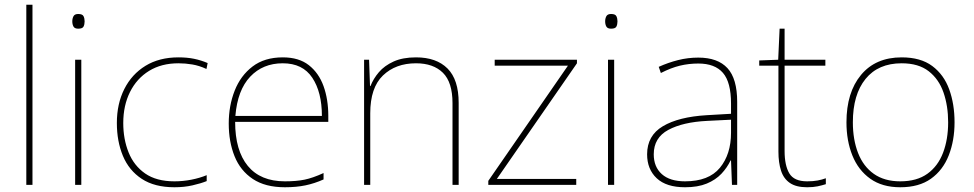

<svg xmlns="http://www.w3.org/2000/svg" viewBox="-20 -780 4107 810"><path d="M91 0V-760H117V0Z M297 0V-528H323V0ZM310 -659Q295 -659 290 -668Q285 -677 285 -690Q285 -702 290 -711.5Q295 -721 310 -721Q328 -721 332.5 -711.5Q337 -702 337 -690Q337 -677 332.5 -668Q328 -659 310 -659Z M716 10Q632 10 578 -25.5Q524 -61 498.5 -122.5Q473 -184 473 -261Q473 -342 504.5 -404.5Q536 -467 594 -502.5Q652 -538 733 -538Q769 -538 798.5 -532Q828 -526 856 -514L851 -489Q821 -503 791.5 -508Q762 -513 733 -513Q661 -513 609 -481Q557 -449 528.5 -392Q500 -335 500 -261Q500 -193 522.5 -137Q545 -81 592.5 -48Q640 -15 716 -15Q752 -15 787.5 -22Q823 -29 852 -41V-16Q827 -6 792 2Q757 10 716 10Z M1182 10Q1099 10 1046.5 -25Q994 -60 969.5 -121Q945 -182 945 -259Q945 -334 970 -397.5Q995 -461 1045.5 -499.5Q1096 -538 1173 -538Q1241 -538 1283 -505Q1325 -472 1345 -416.5Q1365 -361 1365 -291V-266H972Q972 -145 1025.5 -80Q1079 -15 1182 -15Q1230 -15 1264.5 -22Q1299 -29 1345 -50V-23Q1307 -6 1268.5 2Q1230 10 1182 10ZM973 -291H1338Q1338 -391 1297.5 -452Q1257 -513 1173 -513Q1089 -513 1035.5 -456.5Q982 -400 973 -291Z M1516 0V-528H1537L1541 -417H1543Q1555 -448 1578.5 -475.5Q1602 -503 1640.5 -520.5Q1679 -538 1735 -538Q1821 -538 1868 -491Q1915 -444 1915 -346V0H1889V-345Q1889 -433 1848.5 -473Q1808 -513 1735 -513Q1649 -513 1595.5 -461.5Q1542 -410 1542 -302V0Z M2040 0V-17L2376 -503H2067V-528H2414V-513L2076 -25H2411V0Z M2545 0V-528H2571V0ZM2558 -659Q2543 -659 2538 -668Q2533 -677 2533 -690Q2533 -702 2538 -711.5Q2543 -721 2558 -721Q2576 -721 2580.5 -711.5Q2585 -702 2585 -690Q2585 -677 2580.5 -668Q2576 -659 2558 -659Z M2870 10Q2791 10 2750.5 -28Q2710 -66 2710 -129Q2710 -208 2776.5 -247.5Q2843 -287 2961 -294L3064 -300V-343Q3064 -433 3030 -472.5Q2996 -512 2926 -512Q2886 -512 2848.5 -503Q2811 -494 2768 -472L2759 -498Q2799 -516 2840.5 -526.5Q2882 -537 2926 -537Q3008 -537 3049 -492.5Q3090 -448 3090 -350V0H3068L3064 -103H3062Q3048 -73 3023.5 -47Q2999 -21 2961.5 -5.5Q2924 10 2870 10ZM2870 -15Q2970 -15 3017 -72Q3064 -129 3064 -220V-275L2963 -270Q2861 -265 2799.5 -232Q2738 -199 2738 -129Q2738 -76 2772 -45.5Q2806 -15 2870 -15Z M3385 10Q3339 10 3312.5 -8Q3286 -26 3275 -60Q3264 -94 3264 -140V-503H3183V-525L3263 -528L3269 -659H3290V-528H3462V-503H3290V-143Q3290 -82 3310 -48.5Q3330 -15 3385 -15Q3410 -15 3429 -18.5Q3448 -22 3464 -28V-3Q3448 2 3429.5 6Q3411 10 3385 10Z M3778 10Q3702 10 3651.5 -26Q3601 -62 3576 -124Q3551 -186 3551 -264Q3551 -390 3612.5 -464Q3674 -538 3784 -538Q3864 -538 3913 -501.5Q3962 -465 3984.5 -403Q4007 -341 4007 -264Q4007 -187 3982.5 -124.5Q3958 -62 3907.5 -26Q3857 10 3778 10ZM3778 -15Q3848 -15 3892.5 -47Q3937 -79 3958.5 -135.5Q3980 -192 3980 -264Q3980 -333 3960.5 -389.5Q3941 -446 3898 -479.5Q3855 -513 3784 -513Q3685 -513 3631.5 -447Q3578 -381 3578 -264Q3578 -191 3600 -134.5Q3622 -78 3666.5 -46.5Q3711 -15 3778 -15Z"/></svg>

Font: Noto Sans Symbols Thin
Style: Regular
Weight: 250
Version: Version 2.002